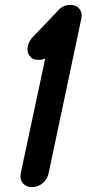

<svg xmlns="http://www.w3.org/2000/svg" viewBox="-20 -756 354 786"><path d="M179 -47Q174 -22 154.5 -6Q135 10 110 10Q87 10 73.5 -6Q60 -22 65 -47L165 -516Q152 -511 140 -511Q130 -511 121 -513Q112 -515 106 -522H107Q88 -537 94 -568Q96 -577 101 -586Q106 -595 112 -602Q137 -628 164 -656.5Q191 -685 216 -711L215 -710Q236 -736 268 -736Q293 -736 305.5 -719.5Q318 -703 313 -680Z"/></svg>

Font: VDS
Style: Bold Italic
Weight: 700
Designer: artmaker
Foundry: artmaker
Version: Version 1.000 2009 initial release